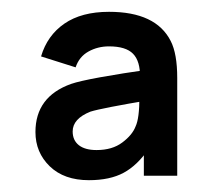

<svg xmlns="http://www.w3.org/2000/svg" viewBox="-20 -575 360 325"><path d="M130.5 -270Q88.5 -270 64.2 -293.5Q40 -317 40 -351.5Q40 -411.5 100.5 -433Q128 -442.5 240 -458.5L217 -444Q217.5 -471.5 205.2 -484Q193 -496.5 164.5 -496.5Q145.5 -496.5 129.8 -487.8Q114 -479 108 -461L49.5 -479.5Q60 -515 89 -535Q118 -555 164.5 -555Q244 -555 269 -505.5Q280 -484 280 -443V-277.5H223.5V-334.5L232 -323.5Q212.5 -295 189.2 -282.5Q166 -270 130.5 -270ZM143.5 -321Q170 -321 187 -333.8Q204 -346.5 209.5 -361Q216 -374.5 216 -411.5L235.5 -406Q152 -392 133 -386Q103 -374 103 -352.5Q103 -337.5 113.5 -329.2Q124 -321 143.5 -321Z"/></svg>

Font: Vortex Mix
Style: Bold
Weight: 700
Designer: Mikhail Sharanda
Foundry: Mikhail Sharanda
Version: Version 4.504;Glyphs 3.1.2 (3151)